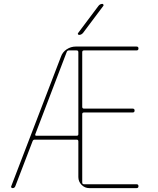

<svg xmlns="http://www.w3.org/2000/svg" viewBox="-20 -970 814 990"><path d="M162 -278Q160 -270 167 -270H375Q384 -270 384 -278V-701Q384 -710 375 -710H335Q327 -710 324 -702ZM45 0Q41 0 38.5 -3Q36 -6 38 -10L294 -677Q302 -701 323.5 -715.5Q345 -730 371 -730H684Q694 -730 694 -720Q694 -710 684 -710H413Q404 -710 404 -701V-419Q404 -410 413 -410H664Q674 -410 674 -400Q674 -390 664 -390H413Q404 -390 404 -382V-29Q404 -20 413 -20H684Q694 -20 694 -10Q694 0 684 0H441Q417 0 400.5 -17Q384 -34 384 -57V-241Q384 -250 375 -250H159Q151 -250 148 -242L59 -10Q55 0 45 0ZM388 -790Q384 -790 382 -793.5Q380 -797 383 -800L488 -940Q496 -950 508 -950Q511 -950 513 -946.5Q515 -943 513 -940L408 -800Q399 -790 388 -790Z"/></svg>

Font: Rounded Mplus 1c Thin
Style: Regular
Weight: 250
Version: Version 1.059.20150529